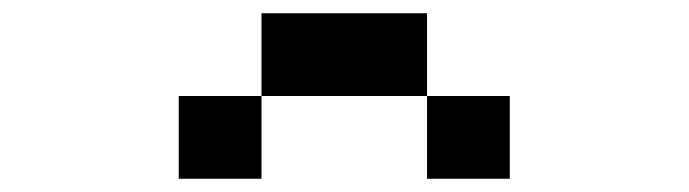

<svg xmlns="http://www.w3.org/2000/svg" viewBox="-20 -1020 1040 290"><path d="M625 -1000H375V-750H250V-875H750V-750H625Z"/></svg>

Font: Picon
Style: Regular
Weight: 400
Designer: yne
Foundry: yne
Version: Version 21.02.27; git-deadbeef-release